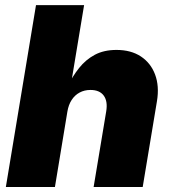

<svg xmlns="http://www.w3.org/2000/svg" viewBox="-20 -748 684 768"><path d="M249.5 -301.3 199.7 0H3.4L124 -727.5H316.4L262.2 -400.9H249.5Q270 -442.9 296.4 -476.1Q322.8 -509.3 359.1 -528.8Q395.5 -548.3 445.8 -548.3Q503.9 -548.3 543.5 -522.2Q583 -496.1 600.3 -450Q617.7 -403.8 607.9 -343.8L550.8 0H354.5L404.8 -302.2Q411.6 -342.8 395 -365.5Q378.4 -388.2 341.8 -388.2Q317.9 -388.2 298.6 -377.9Q279.3 -367.7 266.6 -348.1Q253.9 -328.6 249.5 -301.3Z"/></svg>

Font: Inter 17pt Black
Style: Italic
Weight: 900
Italic angle: -9.3988°
Version: Version 4.001;git-66647c0bb